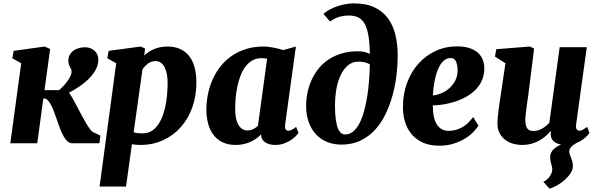

<svg xmlns="http://www.w3.org/2000/svg" viewBox="-20 -841 3508 1127"><path d="M104.5 -469.7 52.2 -499 60.1 -542.5 242.7 -567.9 274.4 -553.2 241.2 -312H327.6Q339.8 -322.8 349.6 -333.3Q359.4 -343.8 367.2 -353.5Q399.4 -393.6 399.9 -419.4Q400.4 -428.2 397.5 -434.6Q394.5 -440.9 390.9 -447.5Q387.2 -454.1 384.3 -462.6Q381.3 -471.2 381.3 -484.9Q381.3 -504.4 389.4 -519Q397.5 -533.7 410.9 -543.7Q424.3 -553.7 442.1 -558.6Q460 -563.5 480 -563.5Q495.6 -563.5 509.8 -558.3Q523.9 -553.2 534.4 -543.9Q544.9 -534.7 551 -521.2Q557.1 -507.8 557.1 -491.2Q557.1 -458 540 -428.7Q522.9 -399.4 497.1 -374.5Q471.2 -349.6 440.9 -329.8Q410.6 -310.1 384.8 -296.9Q395 -283.7 407.2 -262Q419.4 -240.2 432.6 -215.1Q445.8 -189.9 459.5 -164.1Q473.1 -138.2 486.1 -116.5Q499 -94.7 511 -79.8Q522.9 -64.9 533.2 -62.5L569.3 -44.9L563.5 0H403.8Q388.7 0 376.2 -11.2Q363.8 -22.5 353.3 -41Q342.8 -59.6 333.7 -83.3Q324.7 -106.9 316.2 -131.6Q307.6 -156.2 299.1 -179.9Q290.5 -203.6 281 -222.2Q271.5 -240.7 261 -252Q250.5 -263.2 237.8 -263.2H234.4L198.7 0H40.5Z M803.7 9.8Q778.3 9.8 754.4 5.4L719.7 253.9H564.5L662.1 -469.7L609.9 -499L617.7 -542.5L806.2 -567.9L831.5 -556.2L826.7 -515.1Q837.9 -525.9 852.1 -535.4Q866.2 -544.9 883.1 -552.2Q899.9 -559.6 919.7 -563.7Q939.5 -567.9 962.4 -567.9Q1004.9 -567.9 1036.6 -553.7Q1068.4 -539.6 1089.8 -512.5Q1111.3 -485.4 1122.1 -446Q1132.8 -406.7 1132.8 -356.4Q1132.8 -279.3 1109.4 -212.6Q1085.9 -146 1042.7 -96.4Q999.5 -46.9 938.7 -18.6Q877.9 9.8 803.7 9.8ZM893.6 -482.4Q867.7 -482.4 849.1 -468.3Q830.6 -454.1 816.4 -435.1L764.6 -64.9Q774.9 -61 787.6 -59.6Q800.3 -58.1 816.4 -58.1Q857.4 -58.1 885.5 -83.7Q913.6 -109.4 930.9 -151.4Q948.2 -193.4 956.1 -246.8Q963.9 -300.3 963.9 -356Q963.9 -381.3 959.7 -404.3Q955.6 -427.2 947 -444.6Q938.5 -461.9 925 -472.2Q911.6 -482.4 893.6 -482.4Z M1191.4 -196.3Q1191.4 -243.7 1200.9 -289.8Q1210.4 -335.9 1229.2 -377.2Q1248 -418.5 1276.1 -453.4Q1304.2 -488.3 1341.3 -513.7Q1378.4 -539.1 1424.8 -553.5Q1471.2 -567.9 1526.4 -567.9Q1541 -567.9 1556.9 -565.9Q1572.8 -564 1588.1 -561Q1603.5 -558.1 1617.4 -554.4Q1631.3 -550.8 1642.6 -546.9L1716.8 -567.9L1653.8 -110.8Q1651.4 -90.8 1656.5 -82.3Q1661.6 -73.7 1672.9 -73.7Q1679.7 -73.7 1690.2 -78.1Q1700.7 -82.5 1718.3 -96.2L1731.9 -60.5Q1727.5 -53.7 1716.3 -42Q1705.1 -30.3 1687.7 -18.8Q1670.4 -7.3 1647.2 1.2Q1624 9.8 1595.2 9.8Q1559.1 9.8 1536.1 -5.9Q1513.2 -21.5 1512.2 -51.8Q1500.5 -40 1485.4 -28.8Q1470.2 -17.6 1451.7 -9Q1433.1 -0.5 1411.1 4.6Q1389.2 9.8 1363.8 9.8Q1317.9 9.8 1285.2 -6.6Q1252.4 -22.9 1231.7 -51Q1210.9 -79.1 1201.2 -116.7Q1191.4 -154.3 1191.4 -196.3ZM1432.6 -75.2Q1449.7 -75.2 1465.3 -82.8Q1481 -90.3 1494.1 -102.1L1547.9 -496.6Q1531.7 -499.5 1514.6 -499.5Q1484.9 -499.5 1461.9 -486.6Q1439 -473.6 1421.9 -451.4Q1404.8 -429.2 1393.1 -399.7Q1381.3 -370.1 1374 -336.9Q1366.7 -303.7 1363.5 -269Q1360.4 -234.4 1360.4 -201.7Q1360.4 -141.1 1379.6 -108.2Q1398.9 -75.2 1432.6 -75.2Z M1776.9 -219.2Q1776.9 -259.8 1785.2 -299.1Q1793.5 -338.4 1810.1 -374Q1826.7 -409.7 1851.6 -440.2Q1876.5 -470.7 1910.4 -492.9Q1944.3 -515.1 1987.1 -527.6Q2029.8 -540 2081.5 -540Q2102.5 -540 2119.6 -535.9Q2136.7 -531.7 2150.9 -524.9Q2149.9 -588.4 2142.6 -631.6Q2135.3 -674.8 2120.6 -701.2Q2106 -727.5 2082.8 -738.8Q2059.6 -750 2026.9 -750Q2003.9 -750 1977.1 -743.7Q1950.2 -737.3 1917 -714.8L1878.4 -759.8Q1897.9 -776.4 1921.4 -788.1Q1944.8 -799.8 1968.8 -807.1Q1992.7 -814.5 2015.4 -817.9Q2038.1 -821.3 2056.6 -821.3Q2128.4 -821.3 2177.5 -798.1Q2226.6 -774.9 2257.1 -733.6Q2287.6 -692.4 2301 -636Q2314.5 -579.6 2314.5 -513.2Q2314.5 -462.4 2307.9 -404.1Q2301.3 -345.7 2285.9 -287.8Q2270.5 -230 2245.6 -176.5Q2220.7 -123 2184.1 -82Q2147.5 -41 2097.9 -16.6Q2048.3 7.8 1984.4 7.8Q1939 7.8 1900.6 -7.6Q1862.3 -22.9 1835 -52.2Q1807.6 -81.5 1792.2 -123.8Q1776.9 -166 1776.9 -219.2ZM2005.9 -51.8Q2032.2 -51.8 2053 -69.1Q2073.7 -86.4 2089.6 -116.7Q2105.5 -147 2116.7 -187.3Q2127.9 -227.5 2135.3 -273.2Q2142.6 -318.8 2146.2 -367.7Q2149.9 -416.5 2150.9 -463.4Q2136.7 -471.7 2120.1 -475.3Q2103.5 -479 2083 -479Q2047.9 -479 2022 -457Q1996.1 -435.1 1979.2 -399.2Q1962.4 -363.3 1954.3 -317.1Q1946.3 -271 1946.3 -222.2Q1946.3 -170.4 1951.2 -137.5Q1956.1 -104.5 1964.4 -85.4Q1972.7 -66.4 1983.4 -59.1Q1994.1 -51.8 2005.9 -51.8Z M2345.2 -210Q2344.7 -288.1 2369.1 -354Q2393.6 -419.9 2436.3 -467.5Q2479 -515.1 2536.9 -542Q2594.7 -568.8 2662.1 -568.8Q2703.6 -568.8 2733.6 -559.3Q2763.7 -549.8 2783 -533.2Q2802.2 -516.6 2812 -494.1Q2821.8 -471.7 2822.8 -445.8Q2823.7 -405.3 2810.5 -373.3Q2797.4 -341.3 2773.9 -316.9Q2750.5 -292.5 2719.5 -274.7Q2688.5 -256.8 2654.5 -245.6Q2620.6 -234.4 2585.9 -228.5Q2551.3 -222.7 2520.5 -222.2Q2520.5 -146 2544.9 -109.6Q2569.3 -73.2 2611.8 -73.2Q2641.1 -73.2 2663.8 -81.1Q2686.5 -88.9 2704.1 -100.8Q2721.7 -112.8 2734.6 -127Q2747.6 -141.1 2757.3 -153.8L2788.6 -103.5Q2778.3 -87.4 2759 -66.9Q2739.7 -46.4 2710.9 -28.6Q2682.1 -10.7 2644 1.7Q2606 14.2 2559.1 14.2Q2500.5 14.2 2459.7 -5.1Q2418.9 -24.4 2393.6 -56.2Q2368.2 -87.9 2356.7 -127.9Q2345.2 -168 2345.2 -210ZM2520.5 -280.8Q2542 -282.2 2567.9 -292.5Q2593.8 -302.7 2616 -321.8Q2638.2 -340.8 2652.6 -368.7Q2667 -396.5 2666 -432.6Q2664.6 -466.3 2655 -483.4Q2645.5 -500.5 2626 -500.5Q2607.4 -500.5 2592.5 -490.5Q2577.6 -480.5 2566.4 -463.6Q2555.2 -446.8 2547.1 -424.6Q2539.1 -402.3 2533.7 -377.9Q2528.3 -353.5 2525.1 -328.4Q2522 -303.2 2520.5 -280.8Z M2899.9 -114.7Q2899.9 -131.8 2901.9 -153.1Q2903.8 -174.3 2906.7 -197.5Q2909.7 -220.7 2913.3 -244.6Q2917 -268.6 2920.4 -291.5L2946.8 -469.7L2885.3 -508.8L2893.1 -552.2L3089.8 -567.9L3115.2 -556.2L3081.5 -287.6Q3078.6 -266.1 3075.4 -244.1Q3072.3 -222.2 3069.6 -201.9Q3066.9 -181.6 3065.2 -165Q3063.5 -148.4 3063.5 -137.7Q3063.5 -102.5 3074.7 -87.4Q3085.9 -72.3 3109.9 -72.3Q3139.2 -72.3 3163.3 -86.7Q3187.5 -101.1 3204.6 -120.6L3265.1 -564H3424.3L3361.8 -110.8Q3359.4 -91.8 3364.7 -82.8Q3370.1 -73.7 3381.3 -73.7Q3385.7 -73.7 3389.6 -74.7Q3393.6 -75.7 3398.4 -78.1Q3403.3 -80.6 3409.9 -85Q3416.5 -89.4 3426.3 -96.2L3439.9 -60.5Q3437.5 -56.2 3431.4 -49.1Q3425.3 -42 3415.8 -33.7Q3406.2 -25.4 3393.6 -17.1Q3380.9 -8.8 3365.2 -2.4Q3357.9 1.5 3350.1 6.6Q3342.3 11.7 3335.9 18.1Q3329.6 24.4 3325.4 32Q3321.3 39.6 3321.3 48.3Q3321.3 57.1 3324.7 65.9Q3328.1 74.7 3332 84.7Q3335.9 94.7 3339.4 106.9Q3342.8 119.1 3342.8 135.3Q3342.8 154.8 3329.3 175.5Q3315.9 196.3 3295.4 214.6Q3274.9 232.9 3250.7 246.8Q3226.6 260.7 3205.1 266.1L3169.4 226.1Q3178.7 222.7 3188 214.8Q3197.3 207 3204.8 197.3Q3212.4 187.5 3217 176Q3221.7 164.6 3221.7 153.3Q3221.7 143.6 3219.7 136.2Q3217.8 128.9 3215.6 121.3Q3213.4 113.8 3211.4 104.2Q3209.5 94.7 3209.5 81.1Q3209.5 67.9 3214.4 56.9Q3219.2 45.9 3227.8 36.9Q3236.3 27.8 3248 20.5Q3259.8 13.2 3273.4 7.3Q3237.3 1 3222.9 -19.5Q3208.5 -40 3213.9 -69.8L3211.9 -71.3Q3199.2 -57.1 3183.3 -42.7Q3167.5 -28.3 3147 -16.6Q3126.5 -4.9 3100.6 2.4Q3074.7 9.8 3042.5 9.8Q3020.5 9.8 2995.6 3.7Q2970.7 -2.4 2949.7 -17.1Q2928.7 -31.7 2914.6 -55.7Q2900.4 -79.6 2899.9 -114.7Z"/></svg>

Font: Merriweather UltraBold
Style: Italic
Weight: 900
Italic angle: -7°
Designer: Eben Sorkin ( eben@eyebytes.com )
Foundry: Eben Sorkin ( eben@eyebytes.com )
Version: Version 1.52; ttfautohint (v1.4.1)